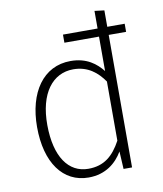

<svg xmlns="http://www.w3.org/2000/svg" viewBox="-89 -872 811 956"><g transform="rotate(-10 316.5 -394.0)"><path d="M503 -711V-794L454 -800V-711H279V-670H454V-496C422 -536 375 -575 293 -575C154 -575 72 -454 72 -280C72 -99 153 12 282 12C369 12 423 -35 455 -89L460 0H503V-670H591V-711ZM288 -31C188 -31 125 -120 124 -280C123 -442 195 -532 299 -532C373 -532 420 -492 454 -443V-144C415 -72 368 -31 288 -31Z"/></g></svg>

Font: Glow Sans SC Normal Light
Style: Regular
Weight: 300
Designer: Ryoko NISHIZUKA (kana, bopomofo & ideographs); Paul D. Hunt (Latin, Greek & Cyrillic); Sandoll Communications, Soo-young
Version: Version 0.93